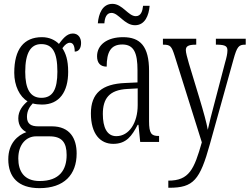

<svg xmlns="http://www.w3.org/2000/svg" viewBox="-20 -737 1296 997"><path d="M185 240C313 240 378 170 378 60C378 -18 343 -81 249 -81H178C141 -81 120 -94 120 -130C120 -163 135 -184 150 -200C161 -196 184 -194 198 -194C289 -194 334 -261 334 -364C334 -427 321 -460 304 -487C319 -507 330 -515 343 -515C360 -515 368 -498 368 -469C390 -469 401 -488 401 -514C401 -540 387 -563 358 -563C324 -563 302 -529 286 -509C266 -529 236 -544 198 -544C104 -544 54 -482 54 -359C54 -292 82 -235 123 -211C98 -190 75 -161 75 -123C75 -82 96 -62 117 -51C72 -35 23 7 23 90C23 182 74 240 185 240ZM195 -229C137 -229 111 -275 111 -364C111 -463 140 -508 194 -508C252 -508 278 -467 278 -365C278 -273 254 -229 195 -229ZM186 203C104 203 75 151 75 86C75 11 118 -29 167 -29H237C301 -29 326 2 326 68C326 144 290 203 186 203Z M681 -606C733 -606 753 -657 757 -707H723C720 -679 712 -653 685 -653C646 -653 616 -717 564 -717C511 -717 492 -664 488 -616H522C524 -645 533 -670 559 -670C596 -670 626 -606 681 -606ZM568 10C637 10 665 -32 695 -89H699L708 0H806V-31H803C766 -31 754 -44 754 -108V-369C754 -497 708 -544 619 -544C536 -544 484 -504 484 -445C484 -410 501 -391 534 -391C534 -466 555 -506 615 -506C676 -506 694 -461 694 -372V-309L630 -306C510 -301 452 -253 452 -148C452 -41 501 10 568 10ZM584 -30C535 -30 514 -76 514 -145C514 -225 547 -270 641 -275L695 -278V-191C695 -100 651 -30 584 -30Z M854 201V238H859C985 238 1018 198 1070 11L1192 -427C1211 -496 1220 -505 1253 -505H1256V-536H1101V-505H1111C1151 -504 1161 -496 1161 -475C1161 -458 1156 -437 1149 -413L1094 -203C1079 -147 1067 -100 1059 -63C1053 -98 1037 -156 1015 -229L961 -407C952 -439 945 -463 945 -477C945 -495 955 -505 996 -505H999V-536H826V-505H828C865 -505 871 -497 887 -447L1028 2C988 143 962 201 854 201Z"/></svg>

Font: Noto Serif Hebrew ExtraCondensed Light
Style: Regular
Weight: 300
Width: 2
Designer: Monotype Design Team
Foundry: Monotype Imaging Inc.
Version: Version 2.004